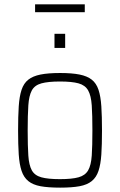

<svg xmlns="http://www.w3.org/2000/svg" viewBox="-20 -853 551 881"><path d="M256 8Q201 8 166 1.5Q131 -5 110 -22Q89 -39 79 -69Q69 -99 66 -144Q63 -189 63 -254Q63 -319 66 -365Q69 -411 79 -441Q89 -471 110 -487.5Q131 -504 166 -511Q201 -518 256 -518Q310 -518 345 -511Q380 -504 401 -487.5Q422 -471 432 -441Q442 -411 445 -365Q448 -319 448 -254Q448 -189 445 -144Q442 -99 432 -69Q422 -39 401 -22Q380 -5 345 1.5Q310 8 256 8ZM255 -31Q310 -31 340.5 -39.5Q371 -48 384.5 -71.5Q398 -95 401 -139Q404 -183 404 -254Q404 -325 401 -369.5Q398 -414 384.5 -438Q371 -462 340.5 -470.5Q310 -479 255 -479Q201 -479 170 -470.5Q139 -462 126 -438Q113 -414 110 -369.5Q107 -325 107 -254Q107 -183 110 -139Q113 -95 126 -71.5Q139 -48 169.5 -39.5Q200 -31 255 -31ZM230 -633V-698H279V-633ZM141 -797V-833H369V-797Z"/></svg>

Font: Saira SemiCondensed ExtraLight
Style: Regular
Weight: 250
Width: 4
Designer: Hector Gatti with collaboration of the Omnibus-Type team
Foundry: Omnibus-Type
Version: Version 1.101